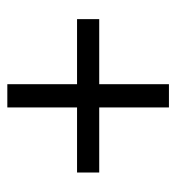

<svg xmlns="http://www.w3.org/2000/svg" viewBox="2 -598 492 537"><g transform="rotate(-90 248.5 -330.0)"><path d="M216 -299H34V-361H216V-556H281V-361H463V-299H281V-104H216Z"/></g></svg>

Font: Myanmar Sanpya
Style: Regular
Weight: 400
Designer: Danh Hong
Foundry: Google Inc.
Version: Version 2.00 November 22, 2015